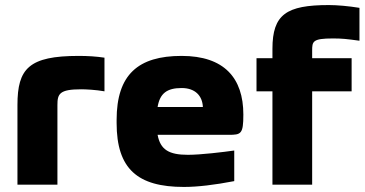

<svg xmlns="http://www.w3.org/2000/svg" viewBox="-20 -730 1444 759"><path d="M301 -377C320 -377 359 -375 393 -369V-502C360 -507 326 -509 291 -509C94 -509 49 -459 49 -315V0H207V-315C207 -359 215 -377 301 -377Z M942 -277C942 -422 866 -509 698 -509C526 -509 441 -435 441 -256V-244C441 -62 524 9 707 9C761 9 828 1 906 -14V-135C864 -129 774 -118 723 -118C648 -118 614 -138 603 -197H884C933 -197 942 -200 942 -277ZM603 -307C612 -361 640 -382 698 -382C751 -382 780 -352 782 -307Z M1296 -578C1332 -578 1350 -576 1401 -569V-699C1358 -706 1313 -710 1280 -710C1112 -710 1057 -673 1057 -537V-500H994V-369H1057V0H1214V-369H1370V-500H1214V-529C1214 -566 1215 -578 1296 -578Z"/></svg>

Font: LT Wave Text Black
Style: Regular
Weight: 900
Designer: Daniel Lyons
Version: Version 2.5 (Glyphs App)